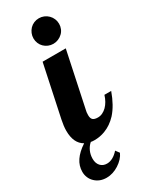

<svg xmlns="http://www.w3.org/2000/svg" viewBox="-278 -766 824 1034"><g transform="rotate(-30 133.5 -249.5)"><path d="M110.8 -577.1Q100.1 -587.4 94 -602.1Q87.9 -616.7 87.9 -632.8Q87.9 -648.9 94 -663.6Q100.1 -678.2 110.8 -689.5Q121.6 -700.7 136.2 -706.8Q150.9 -712.9 167 -712.9Q183.1 -712.9 197.8 -706.8Q212.4 -700.7 223.6 -689.5Q234.9 -678.2 241 -663.6Q247.1 -648.9 247.1 -632.8Q247.1 -616.7 241 -602.1Q234.9 -587.4 223.6 -577.1Q212.4 -566.4 197.8 -560.3Q183.1 -554.2 167 -554.2Q150.9 -554.2 136.2 -560.3Q121.6 -566.4 110.8 -577.1ZM-15.1 187.5Q-28.8 174.8 -36.1 157.7Q-43.5 140.6 -43.5 121.1Q-43.5 83.5 -22.2 52Q-1 20.5 42 -7.8Q-7.8 -35.6 -7.8 -113.8Q-7.8 -142.1 0 -179.2L67.9 -500H211.9L140.1 -160.2Q136.2 -147.5 136.2 -127.9Q136.2 -107.4 145.8 -99.1Q155.3 -90.8 176.8 -90.8Q191.4 -90.8 205.3 -97.4Q219.2 -104 231 -115.7Q254.9 -139.6 267.1 -179.2H309.1Q282.2 -103.5 241.7 -58.6Q207.5 -22 164.6 -5.9Q133.3 5.9 99.1 5.9Q85 5.9 76.7 3.9Q59.1 19 49.3 41Q39.6 63 39.6 87.9Q39.6 115.7 54.7 132.3Q69.8 148.9 94.7 148.9Q113.3 148.9 131.6 138.9Q149.9 128.9 166.5 109.9L183.6 132.8Q168.9 166 130.9 190.4Q113.3 201.7 93.8 207.8Q74.2 213.9 55.7 213.9Q12.7 213.9 -15.1 187.5Z"/></g></svg>

Font: Pattaya
Style: Regular
Weight: 400
Designer: Pablo Impallari / Thai characters Designed by Thanarat Vachiruckul and Suppakit Chalermlarp
Foundry: Pablo Impallari
Version: Version 2.000